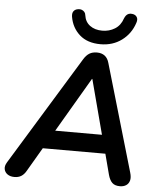

<svg xmlns="http://www.w3.org/2000/svg" viewBox="-67 -994 872 1055"><g transform="rotate(5 369.5 -467.0)"><path d="M52 8Q29 8 14 -2.5Q-1 -13 -4.5 -30.5Q-8 -48 5 -69L372 -669Q386 -692 403 -702.5Q420 -713 445 -713Q471 -713 488 -700Q505 -687 512 -661L684 -72Q692 -45 687 -27.5Q682 -10 668 -1Q654 8 634 8Q606 8 591.5 -6Q577 -20 569 -49L532 -190L572 -163H158L208 -187L116 -30Q105 -11 89.5 -1.5Q74 8 52 8ZM430 -566 240 -242 218 -265H545L518 -240L432 -566ZM460 -760Q387 -760 344 -798.5Q301 -837 291 -897Q288 -917 296.5 -928Q305 -939 321 -941Q332 -943 341 -939.5Q350 -936 356 -929Q362 -922 363 -911Q368 -875 395 -855Q422 -835 463 -835Q501 -835 532 -854Q563 -873 576 -912Q580 -922 585.5 -929Q591 -936 600 -939.5Q609 -943 620 -941Q637 -939 645 -926.5Q653 -914 646 -894Q626 -833 576.5 -796.5Q527 -760 460 -760Z"/></g></svg>

Font: Nunito ExtraLight
Style: Bold Italic
Weight: 700
Italic angle: -9°
Version: Version 3.602